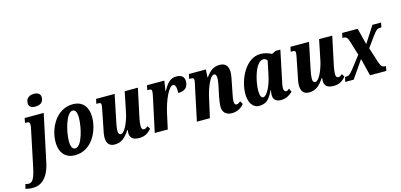

<svg xmlns="http://www.w3.org/2000/svg" viewBox="-205 -1335 4471 2139"><g transform="rotate(-15 2030.5 -265.0)"><path d="M220 -628C283 -628 317 -655 317 -711C317 -753 281 -770 243 -770C194 -770 148 -747 148 -687C148 -646 179 -628 220 -628ZM-25 239C54 236 141 180 177 8L293 -536H73L63 -482H79C107 -482 117 -474 117 -448C117 -431 114 -416 109 -394L25 8C-3 141 -25 183 -74 183C-85 183 -102 179 -109 176L-123 228C-87 237 -67 241 -25 239Z M510 10C711 10 802 -203 802 -349C802 -488 726 -546 631 -546C433 -546 336 -340 336 -188C336 -56 407 10 510 10ZM531 -63C501 -63 482 -91 482 -158C482 -273 537 -478 610 -478C639 -478 658 -450 658 -383C658 -280 611 -63 531 -63Z M1250 10C1323 10 1363 -26 1392 -60L1371 -94C1354 -79 1341 -71 1325 -71C1308 -71 1297 -86 1297 -112C1297 -142 1302 -173 1308 -203L1379 -536H1227L1178 -296C1156 -196 1105 -85 1064 -85C1043 -85 1034 -102 1034 -128C1034 -155 1040 -199 1049 -237L1111 -536H897L885 -482H904C931 -482 940 -476 940 -457C940 -440 935 -421 929 -389L894 -212C886 -176 876 -130 876 -95C876 -39 898 9 967 9C1046 9 1091 -33 1142 -109H1148C1146 -98 1145 -87 1145 -78C1145 -30 1167 10 1250 10Z M1430 0H1580L1618 -173C1651 -323 1715 -463 1764 -463C1792 -463 1801 -425 1798 -362C1872 -362 1915 -398 1915 -467C1915 -518 1885 -546 1822 -546C1755 -546 1716 -503 1671 -421H1666L1684 -536H1484L1473 -482H1494C1512 -482 1524 -476 1524 -458C1524 -436 1519 -411 1513 -387Z M2319 10C2388 10 2435 -26 2461 -59L2440 -94C2422 -79 2408 -71 2394 -71C2377 -71 2368 -85 2368 -111C2368 -138 2375 -172 2383 -212L2403 -313C2410 -350 2422 -402 2422 -438C2422 -495 2398 -546 2324 -546C2255 -546 2210 -514 2161 -444H2158L2163 -536H1967L1956 -482H1975C2000 -482 2010 -475 2010 -456C2010 -437 2004 -416 2000 -398L1916 0H2066L2115 -218C2132 -307 2187 -459 2236 -459C2258 -459 2263 -432 2263 -409C2263 -375 2251 -318 2245 -291L2228 -211C2219 -161 2214 -130 2213 -100C2210 -33 2248 10 2319 10Z M2633 10C2722 10 2758 -40 2800 -126H2804C2800 -105 2797 -89 2797 -71C2797 -17 2832 10 2884 10C2953 10 2991 -24 3021 -49L3003 -90C2987 -78 2979 -70 2966 -70C2950 -70 2938 -84 2938 -114C2938 -142 2952 -201 2957 -224L3022 -535H2968L2920 -512C2895 -528 2841 -546 2795 -546C2619 -546 2517 -317 2517 -159C2517 -63 2558 10 2633 10ZM2701 -71C2681 -71 2665 -92 2665 -156C2665 -267 2719 -480 2809 -480C2828 -480 2845 -471 2854 -453L2819 -288C2798 -182 2744 -71 2701 -71Z M3492 10C3565 10 3605 -26 3634 -60L3613 -94C3596 -79 3583 -71 3567 -71C3550 -71 3539 -86 3539 -112C3539 -142 3544 -173 3550 -203L3621 -536H3469L3420 -296C3398 -196 3347 -85 3306 -85C3285 -85 3276 -102 3276 -128C3276 -155 3282 -199 3291 -237L3353 -536H3139L3127 -482H3146C3173 -482 3182 -476 3182 -457C3182 -440 3177 -421 3171 -389L3136 -212C3128 -176 3118 -130 3118 -95C3118 -39 3140 9 3209 9C3288 9 3333 -33 3384 -109H3390C3388 -98 3387 -87 3387 -78C3387 -30 3409 10 3492 10Z M3627 0H3725L3863 -201L3913 0H4101L4111 -54H4101C4069 -54 4055 -68 4036 -124L3982 -293L4068 -412C4111 -469 4124 -482 4156 -482H4173L4184 -536H4084L3962 -346L3914 -536H3735L3723 -482H3733C3764 -482 3780 -471 3795 -422L3846 -256L3739 -117C3695 -62 3680 -54 3649 -54H3639Z"/></g></svg>

Font: Noto Serif Condensed Extra
Style: Italic
Weight: 800
Width: 3
Italic angle: -12°
Designer: Monotype Design Team
Foundry: Monotype Imaging Inc.
Version: Version 1.901